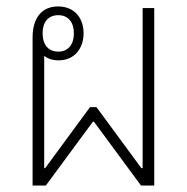

<svg xmlns="http://www.w3.org/2000/svg" viewBox="-20 -575 581 595"><path d="M81 -459V0H122L268 -198H271L417 0H458V-550H422V-54H418L279 -243H259L120 -54H117V-402C128 -393 143 -388 162 -388C209 -388 239 -423 239 -472C239 -520 210 -555 160 -555C109 -555 81 -519 81 -459ZM161 -415C129 -415 112 -437 112 -472C112 -506 129 -528 161 -528C191 -528 209 -506 209 -472C209 -437 191 -415 161 -415Z"/></svg>

Font: Noto Sans Thai Looped SemiCondensed ExtraLight
Style: Regular
Weight: 200
Width: 4
Designer: Sasikarn Vongin, Ben Mitchell
Foundry: The Fontpad Ltd
Version: Version 1.001